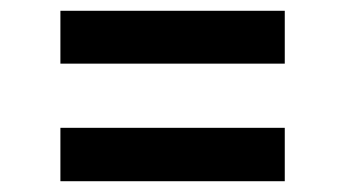

<svg xmlns="http://www.w3.org/2000/svg" viewBox="-20 -468 640 356"><path d="M92 -350V-448H508V-350ZM92 -132V-231H508V-132Z"/></svg>

Font: Rethink Sans SemiBold
Style: Regular
Weight: 600
Designer: The Rethink Sans project authors (Hans Thiessen). DM Sans designed by Colophon Foundry.
Foundry: Rethink Communications LLC
Version: Version 1.001